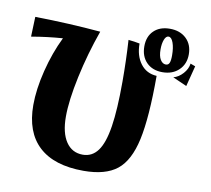

<svg xmlns="http://www.w3.org/2000/svg" viewBox="-88 -891 1137 1036"><g transform="rotate(10 480.0 -373.0)"><path d="M106 -258Q106 -344 132 -448Q158 -552 201 -640Q117 -634 30 -619L34 -728Q222 -725 393 -710Q347 -581 318.5 -448Q290 -315 290 -227Q290 -138 323 -89Q356 -40 415 -40Q466 -40 497.5 -83Q529 -126 543.5 -219Q558 -312 558 -465Q558 -582 551 -693Q583 -690 613 -684Q613 -617 645.5 -574Q678 -531 734 -528Q734 -299 707.5 -177.5Q681 -56 617.5 -5.5Q554 45 434 45Q273 45 189.5 -32Q106 -109 106 -258ZM641 -674Q641 -728 673.5 -759.5Q706 -791 761 -791Q817 -791 851 -758.5Q885 -726 885 -672Q885 -619 850.5 -586Q816 -553 761 -553Q706 -553 673.5 -586Q641 -619 641 -674ZM797 -651Q797 -693 787 -720.5Q777 -748 761 -748Q747 -748 738.5 -726.5Q730 -705 730 -673Q730 -636 742 -616.5Q754 -597 772 -597Q786 -597 791.5 -610Q797 -623 797 -651ZM903 -625 930 -615 901 -502 824 -536Q853 -544 876 -569.5Q899 -595 903 -625Z"/></g></svg>

Font: Otomanopee One
Style: Regular
Weight: 400
Designer: Das Ende der Wildnis
Foundry: Gutenberg Labo
Version: Version 3.005